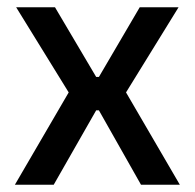

<svg xmlns="http://www.w3.org/2000/svg" viewBox="-20 -509 536 529"><path d="M21 0 177.5 -268.5V-241L24.5 -489H131.5L245 -297H252.5L365 -489H472L319 -241V-268.5L475.5 0H368.5L252.5 -205H245L128 0Z"/></svg>

Font: Anek Bangla Medium Medium
Style: Regular
Weight: 500
Version: Version 1.003